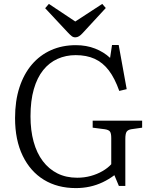

<svg xmlns="http://www.w3.org/2000/svg" viewBox="-20 -948 777 982"><path d="M368 14Q274 14 204.5 -28.5Q135 -71 96 -151.5Q57 -232 57 -344Q57 -432 79.5 -501Q102 -570 143 -618Q184 -666 241 -691.5Q298 -717 368 -717Q422 -717 466.5 -699.5Q511 -682 543 -652L553 -718H587L628 -492L590 -483Q567 -548 536.5 -588Q506 -628 464.5 -647Q423 -666 367 -666Q317 -666 274.5 -647Q232 -628 201 -589.5Q170 -551 153 -492Q136 -433 136 -353Q136 -281 152 -223Q168 -165 199 -124Q230 -83 274 -61Q318 -39 375 -39Q411 -39 444 -48Q477 -57 504.5 -73Q532 -89 549 -108V-242Q549 -266 542.5 -275Q536 -284 516 -287L454 -295V-331H707V-295L651 -287Q634 -284 627.5 -274Q621 -264 621 -237V3H588L565 -52Q537 -31 505.5 -16Q474 -1 439.5 6.5Q405 14 368 14ZM365 -757Q355 -757 347 -763Q339 -769 325 -784L211 -906L230 -928L365 -838L503 -928L521 -907L402 -778Q393 -768 384 -762.5Q375 -757 365 -757Z"/></svg>

Font: Literata 18pt Light
Style: Regular
Weight: 300
Designer: Latin by Veronika Burian and Jose Scaglione. Greek by Irene Vlachou. Cyrillic by Vera Evstafieva.
Foundry: TypeTogether
Version: Version 3.103;gftools[0.9.29]